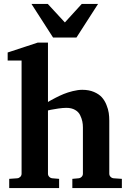

<svg xmlns="http://www.w3.org/2000/svg" viewBox="-20 -957 665 977"><path d="M600.1 0H348.1V-46.9L379.9 -49.8Q389.2 -50.8 395.5 -57.4Q401.9 -64 401.9 -73.2V-309.1Q401.9 -324.7 398.9 -339.1Q396 -353.5 387.9 -370.6Q379.9 -387.7 361.8 -397.9Q343.8 -408.2 317.9 -408.2Q300.3 -408.2 276.9 -404.8Q253.4 -401.4 238.8 -398.4L224.1 -395V-73.2Q224.1 -64 230.5 -57.4Q236.8 -50.8 246.1 -49.8L280.8 -46.9V0H26.9V-46.9L67.9 -49.8Q77.1 -50.8 83.5 -57.4Q89.8 -64 89.8 -73.2V-648.9H19V-689.9L171.9 -740.2H224.1V-438Q228 -440.4 235.1 -444.6Q242.2 -448.7 262.9 -459.5Q283.7 -470.2 303.7 -478.5Q323.7 -486.8 350.3 -493.4Q377 -500 398.9 -500Q432.6 -500 458.3 -489Q483.9 -478 498.3 -461.9Q512.7 -445.8 521.7 -423.3Q530.8 -400.9 533.4 -382.1Q536.1 -363.3 536.1 -342.8V-73.2Q536.1 -64 542.5 -57.4Q548.8 -50.8 558.1 -49.8L600.1 -46.9ZM479 -937 369.1 -766.1H250L140.1 -937H223.1L310.1 -842.8L396 -937Z"/></svg>

Font: Veleka
Style: Bold
Weight: 700
Designer: Stefan Peev, Context Ltd, 2016; SIL International, 1997-2014.
Foundry: Stefan Peev, Context Ltd, 2016
Version: Version 1.000